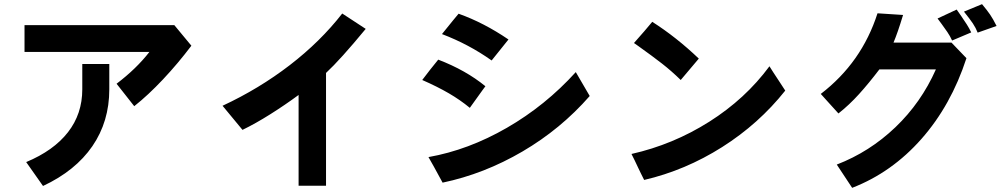

<svg xmlns="http://www.w3.org/2000/svg" viewBox="-20 -776 4850 924"><path d="M626 -265 541 -373Q636 -445 699 -526H98V-655H819L901 -556Q836 -470 764.5 -394Q693 -318 626 -265ZM187 119 106 4Q238 -51 307 -139.5Q376 -228 376 -346V-468H506V-346Q506 -191 424.5 -72.5Q343 46 187 119Z M1417 -319Q1352 -271 1280.5 -226Q1209 -181 1147 -151L1051 -267Q1227 -349 1374.5 -462.5Q1522 -576 1627 -711L1740 -637Q1618 -489 1549 -425V118H1417Z M2107 -612 2162 -680Q2171 -690 2187 -710Q2308 -667 2427 -586L2346 -485Q2236 -563 2107 -612ZM2302 -342 2241 -257Q2195 -295 2140 -327Q2085 -359 2012 -391Q2048 -439 2089 -489Q2222 -438 2316 -361ZM2110 103 2068 26 2042 -20Q2234 -54 2419.5 -161Q2605 -268 2751 -429L2818 -314Q2679 -155 2494.5 -47Q2310 61 2110 103Z M3051 -555 3031 -569 3081 -626Q3093 -641 3119 -671Q3235 -597 3343 -494L3256 -391Q3212 -434 3166.5 -469.5Q3121 -505 3051 -555ZM3727 -389 3759 -340Q3632 -180 3455 -68Q3278 44 3080 90Q3071 73 3064 58Q3057 43 3051 31Q3034 -6 3019 -35Q3219 -80 3393 -190Q3567 -300 3683 -457Q3691 -444 3702 -427Q3713 -410 3727 -389Z M4619 -720Q4627 -723 4677 -744L4706 -756Q4731 -726 4745 -705.5Q4759 -685 4776 -651L4685 -619Q4676 -642 4662 -663Q4648 -684 4619 -720ZM4512 -660 4492 -687 4584 -730Q4585 -729 4607 -697Q4621 -677 4633 -658Q4645 -639 4654 -620L4562 -581Q4552 -603 4539 -622Q4526 -641 4512 -660ZM4581 -548 4631 -496Q4557 -269 4414.5 -107.5Q4272 54 4081 128L4007 16Q4165 -45 4289 -163.5Q4413 -282 4484 -442H4212Q4161 -375 4114 -323Q4067 -271 4015 -230Q4013 -232 3957 -294L3930 -324Q4127 -475 4203 -712L4326 -704Q4300 -618 4280 -571H4559Z"/></svg>

Font: Gmarket Sans TTF Bold
Style: Regular
Weight: 700
Designer: Creative Director : Sungho Lee; Art Director : Kiwoong Choi; Project Manager : Sori Yang, Jongwook Yoon; Font Designer :
Foundry: Sandoll Inc.
Version: Version 1.000;hotconv 1.0.109;makeotfexe 2.5.65596